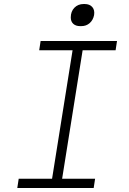

<svg xmlns="http://www.w3.org/2000/svg" viewBox="-20 -935 640 955"><path d="M446 0H66L73 -46H239L341 -685H175L182 -731H562L555 -685H391L289 -46H453ZM379 -805Q357 -805 344.5 -816.5Q332 -828 332 -848Q332 -878 350 -896.5Q368 -915 396 -915H401Q426 -915 439 -900Q452 -885 448 -860Q443 -835 426 -820Q409 -805 384 -805Z"/></svg>

Font: JetBrains Mono Extra Light
Style: Italic
Weight: 200
Italic angle: -9°
Monospace: yes
Designer: Philipp Nurullin, Konstantin Bulenkov
Foundry: JetBrains
Version: 2.002